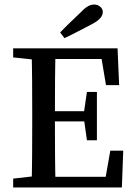

<svg xmlns="http://www.w3.org/2000/svg" viewBox="-20 -826 593 846"><path d="M38 0V-39L161 -53H172V0ZM119 0Q121 -69 121.5 -140.5Q122 -212 122 -285V-328Q122 -399 121.5 -470.5Q121 -542 119 -613H225Q223 -543 222.5 -471.5Q222 -400 222 -328V-294Q222 -216 222.5 -143.5Q223 -71 225 0ZM172 0V-47H473L441 -20L466 -162H523L517 0ZM172 -291V-336H378V-291ZM363 -208 349 -308V-325L363 -421H407V-208ZM38 -573V-613H172V-560H161ZM447 -451 423 -594 455 -566H172V-613H498L505 -451ZM245 -683Q267 -706 290 -728Q313 -750 335 -771Q355 -792 368.5 -799Q382 -806 395 -806Q410 -806 421.5 -796.5Q433 -787 433 -773Q433 -760 422.5 -747Q412 -734 386 -720Q355 -704 324.5 -688Q294 -672 264 -658Z"/></svg>

Font: Lisu Bosa Medium
Style: Regular
Weight: 500
Designer: David Morse, Annie Olsen, Victor Gaultney, Frank Grießhammer (Latin)
Foundry: SIL International
Version: Version 2.000